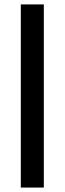

<svg xmlns="http://www.w3.org/2000/svg" viewBox="-20 -823 290 860"><path d="M73.2 -803.2H176.3V17.1H73.2Z"/></svg>

Font: Cardo
Style: Bold
Weight: 700
Designer: David J. Perry
Foundry: David J. Perry
Version: Version 1.0011